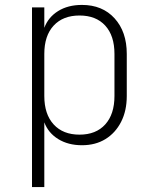

<svg xmlns="http://www.w3.org/2000/svg" viewBox="-20 -580 640 780"><path d="M110 180V-550H160V-467Q176 -510 216 -535Q256 -560 313 -560Q396 -560 445.5 -505.5Q495 -451 495 -361V-190Q495 -130 472 -85Q449 -40 408.5 -15Q368 10 313 10Q257 10 216.5 -15Q176 -40 160 -83V180ZM303 -33Q370 -33 407.5 -74.5Q445 -116 445 -190V-361Q445 -435 407.5 -476Q370 -517 303 -517Q236 -517 198 -476Q160 -435 160 -361V-190Q160 -116 198 -74.5Q236 -33 303 -33Z"/></svg>

Font: Pitagon Sans Mono Thin
Style: Regular
Weight: 100
Monospace: yes
Designer: Travis Tran
Foundry: Pitagon
Version: Version 1.001; ttfautohint (v1.8.4.7-5d5b);gftools[0.9.26]